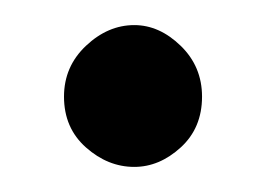

<svg xmlns="http://www.w3.org/2000/svg" viewBox="-20 -363 211 153"><path d="M31 -286Q31 -310 48.5 -326.5Q66 -343 87 -343Q107 -343 124 -326.5Q141 -310 141 -286Q141 -261 124 -245.5Q107 -230 87 -230Q66 -230 48.5 -245.5Q31 -261 31 -286Z"/></svg>

Font: Reem Kufi Fun
Style: Regular
Weight: 400
Designer: Khaled Hosny
Version: Version 1.005